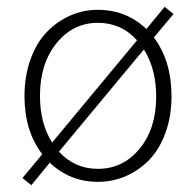

<svg xmlns="http://www.w3.org/2000/svg" viewBox="-20 -521 575 563"><path d="M45.9 1 104 -68.8Q51.8 -136.7 51.8 -238.8Q51.8 -297.4 69.1 -345.9Q86.4 -394.5 116.2 -426Q146 -457.5 184.8 -474.9Q223.6 -492.2 267.1 -492.2Q350.1 -492.2 409.2 -436L462.9 -501L488.8 -480L431.2 -411.1Q482.9 -342.3 482.9 -238.8Q482.9 -180.7 465.6 -132.6Q448.2 -84.5 418.5 -53.2Q388.7 -22 349.9 -4.9Q311 12.2 267.1 12.2Q185.1 12.2 126 -43.9L71.8 22ZM97.2 -240.2Q97.2 -159.2 132.8 -103L381.8 -402.8Q335.9 -454.1 267.1 -454.1Q193.8 -454.1 145.5 -394Q97.2 -334 97.2 -240.2ZM152.8 -76.2Q199.2 -25.9 267.1 -25.9Q340.8 -25.9 389.4 -85Q438 -144 438 -237.8Q438 -318.8 401.9 -376Z"/></svg>

Font: Source Sans Pro Light
Style: Regular
Weight: 300
Designer: Paul D. Hunt
Foundry: Adobe Systems Incorporated
Version: Version 2.020;PS 2.0;hotconv 1.0.86;makeotf.lib2.5.63406